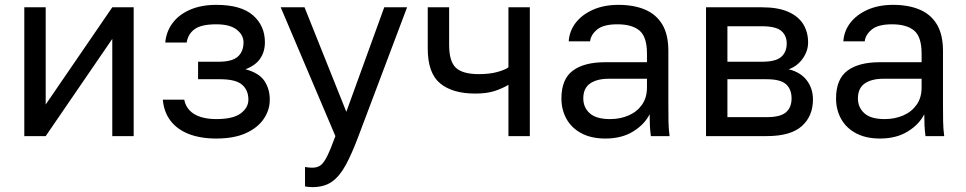

<svg xmlns="http://www.w3.org/2000/svg" viewBox="-20 -560 3975 790"><path d="M80 0V-530H168V-130L442 -530H530V0H442V-400L168 0Z M870 10Q804 10 756 -9Q708 -28 681 -64Q654 -100 650 -150H738Q743 -124 760 -106Q777 -88 805 -79Q833 -70 870 -70Q939 -70 970.5 -93.5Q1002 -117 1002 -150Q1002 -189 976 -211.5Q950 -234 886 -234H795V-306H880Q935 -306 958.5 -327Q982 -348 982 -386Q982 -416 954 -438Q926 -460 870 -460Q809 -460 781.5 -440.5Q754 -421 748 -385H660Q664 -430 690 -465Q716 -500 762 -520Q808 -540 870 -540Q972 -540 1021 -497Q1070 -454 1070 -386Q1070 -348 1051 -319.5Q1032 -291 990 -275Q1046 -260 1068 -227Q1090 -194 1090 -150Q1090 -107 1065 -70.5Q1040 -34 991.5 -12Q943 10 870 10Z M1265 210Q1250 210 1235 207V127Q1250 130 1265 130Q1285 130 1298.5 120.5Q1312 111 1326 83Q1340 55 1360 0L1135 -530H1233L1405 -100L1561 -530H1655L1455 0Q1427 75 1401.5 121Q1376 167 1344.5 188.5Q1313 210 1265 210Z M2072 0V-211Q2049 -197 2016.5 -186Q1984 -175 1935 -175Q1842 -175 1791 -217Q1740 -259 1740 -360V-530H1828V-375Q1828 -307 1856 -281Q1884 -255 1950 -255Q1995 -255 2027 -264Q2059 -273 2072 -283V-530H2160V0Z M2471 10Q2413 10 2372.5 -11.5Q2332 -33 2311 -70.5Q2290 -108 2290 -155Q2290 -234 2336.5 -269Q2383 -304 2470 -304H2642V-340Q2642 -408 2611.5 -434Q2581 -460 2520 -460Q2463 -460 2437 -438.5Q2411 -417 2408 -390H2320Q2323 -433 2349 -466.5Q2375 -500 2420 -520Q2465 -540 2525 -540Q2588 -540 2634 -520.5Q2680 -501 2705 -459.5Q2730 -418 2730 -350V-135Q2730 -93 2730.5 -61.5Q2731 -30 2735 0H2658Q2655 -23 2654 -43.5Q2653 -64 2653 -90Q2632 -48 2585 -19Q2538 10 2471 10ZM2490 -70Q2532 -70 2566.5 -85Q2601 -100 2621.5 -129Q2642 -158 2642 -200V-236H2485Q2436 -236 2408 -216.5Q2380 -197 2380 -155Q2380 -118 2406.5 -94Q2433 -70 2490 -70Z M2885 0V-530H3115Q3181 -530 3223 -511.5Q3265 -493 3285 -460.5Q3305 -428 3305 -385Q3305 -350 3282.5 -318.5Q3260 -287 3225 -275Q3274 -263 3299.5 -229.5Q3325 -196 3325 -151Q3325 -82 3279 -41Q3233 0 3135 0ZM2973 -78H3135Q3191 -78 3214 -98Q3237 -118 3237 -155Q3237 -193 3214 -213.5Q3191 -234 3135 -234H2973ZM2973 -306H3115Q3172 -306 3194.5 -326Q3217 -346 3217 -381Q3217 -414 3194.5 -433Q3172 -452 3115 -452H2973Z M3601 10Q3543 10 3502.5 -11.5Q3462 -33 3441 -70.5Q3420 -108 3420 -155Q3420 -234 3466.5 -269Q3513 -304 3600 -304H3772V-340Q3772 -408 3741.5 -434Q3711 -460 3650 -460Q3593 -460 3567 -438.5Q3541 -417 3538 -390H3450Q3453 -433 3479 -466.5Q3505 -500 3550 -520Q3595 -540 3655 -540Q3718 -540 3764 -520.5Q3810 -501 3835 -459.5Q3860 -418 3860 -350V-135Q3860 -93 3860.5 -61.5Q3861 -30 3865 0H3788Q3785 -23 3784 -43.5Q3783 -64 3783 -90Q3762 -48 3715 -19Q3668 10 3601 10ZM3620 -70Q3662 -70 3696.5 -85Q3731 -100 3751.5 -129Q3772 -158 3772 -200V-236H3615Q3566 -236 3538 -216.5Q3510 -197 3510 -155Q3510 -118 3536.5 -94Q3563 -70 3620 -70Z"/></svg>

Font: Golos Text
Style: Regular
Weight: 400
Designer: A.Korolkova, Vitaly Kuzmin
Foundry: ParaType Ltd
Version: Version 2.004